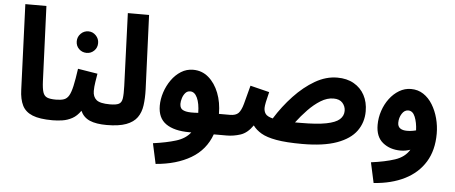

<svg xmlns="http://www.w3.org/2000/svg" viewBox="-58 -878 2966 1252"><g transform="rotate(5 1424.5 -252.0)"><path d="M302 5Q218 5 171 -14Q124 -33 104 -73Q84 -113 82 -176L60 -734H198L218 -243Q220 -195 228 -171Q236 -147 255.5 -139Q275 -131 312 -131Q347 -131 363.5 -112Q380 -93 380 -65Q380 -34 360 -14.5Q340 5 302 5Z M486 -452Q456 -452 435.5 -472Q415 -492 415 -522Q415 -551 435.5 -572Q456 -593 486 -593Q514 -593 534.5 -572Q555 -551 555 -522Q555 -492 534.5 -472Q514 -452 486 -452Z M303 5 313 -131Q345 -131 365 -138Q385 -145 397.5 -166.5Q410 -188 419.5 -230.5Q429 -273 439 -344L568 -323Q564 -299 559 -267.5Q554 -236 554 -209Q554 -171 577.5 -151Q601 -131 666 -131Q701 -131 717 -112Q733 -93 733 -65Q733 -34 713.5 -14.5Q694 5 657 5Q587 5 545.5 -13Q504 -31 485 -73Q461 -38 430.5 -21.5Q400 -5 367 0Q334 5 303 5Z M656 5 666 -131Q707 -131 725 -140.5Q743 -150 747 -178Q751 -206 749 -259L731 -734H870L890 -248Q892 -190 885.5 -143.5Q879 -97 855.5 -64Q832 -31 784 -13Q736 5 656 5Z M997 230 968 97Q1056 85 1117.5 66Q1179 47 1211 5H1198Q1099 5 1045 -32.5Q991 -70 991 -151Q991 -194 1005.5 -238.5Q1020 -283 1046.5 -320.5Q1073 -358 1109 -380.5Q1145 -403 1188 -403Q1246 -403 1289 -366Q1332 -329 1356 -267.5Q1380 -206 1380 -131H1452Q1486 -131 1502.5 -112Q1519 -93 1519 -65Q1519 -33 1499.5 -14Q1480 5 1442 5H1358Q1321 108 1227 163.5Q1133 219 997 230ZM1124 -174Q1124 -159 1131.5 -146.5Q1139 -134 1164.5 -128Q1190 -122 1245 -126Q1244 -188 1227 -224.5Q1210 -261 1181 -261Q1162 -261 1149.5 -247Q1137 -233 1130.5 -212.5Q1124 -192 1124 -174Z M1938 17Q1833 17 1768.5 5.5Q1704 -6 1668.5 -27Q1633 -48 1613 -76Q1577 -24 1532 -9.5Q1487 5 1442 5L1452 -131Q1490 -131 1507.5 -149Q1525 -167 1537 -211Q1549 -255 1569 -332L1694 -301Q1673 -221 1673 -196Q1673 -173 1684.5 -157Q1696 -141 1732 -132Q1783 -214 1847.5 -282.5Q1912 -351 1983.5 -392.5Q2055 -434 2129 -434Q2192 -434 2237.5 -408Q2283 -382 2307.5 -336.5Q2332 -291 2332 -231Q2332 -158 2291.5 -102Q2251 -46 2164 -14.5Q2077 17 1938 17ZM2116 -296Q2074 -296 2032 -270Q1990 -244 1951 -203.5Q1912 -163 1879 -119Q1896 -119 1916 -119Q2022 -119 2083 -131Q2144 -143 2169.5 -166Q2195 -189 2195 -222Q2195 -251 2175.5 -273.5Q2156 -296 2116 -296Z M2424 230 2395 97Q2487 85 2550.5 64Q2614 43 2644 -7Q2630 -2 2614 1Q2598 4 2580 4Q2511 4 2464 -34Q2417 -72 2417 -150Q2417 -197 2432 -242Q2447 -287 2474 -323Q2501 -359 2537 -380.5Q2573 -402 2614 -402Q2660 -402 2695.5 -378.5Q2731 -355 2755.5 -315Q2780 -275 2793 -226Q2806 -177 2806 -126Q2806 -17 2759 59.5Q2712 136 2626 179Q2540 222 2424 230ZM2550 -176Q2550 -151 2566 -139.5Q2582 -128 2611 -128Q2641 -128 2670 -136Q2668 -187 2653 -224Q2638 -261 2608 -261Q2583 -261 2566.5 -234.5Q2550 -208 2550 -176Z"/></g></svg>

Font: Noto Sans Arabic SemCond
Style: Bold
Weight: 700
Width: 4
Designer: Monotype Design Team, Nadine Chahine, Nizar Qandah and Khaled Hosny
Foundry: Monotype Imaging Inc.
Version: Version 2.012; ttfautohint (v1.8.4.7-5d5b)